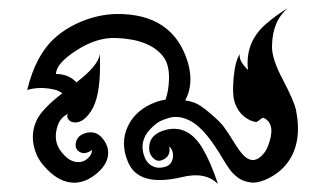

<svg xmlns="http://www.w3.org/2000/svg" viewBox="-20 -455 840 480"><path d="M120 -270Q152 -270 171 -249Q225 -290 230 -320V-289Q230 -211 207.5 -177Q185 -143 160 -150Q154 -152 150 -158Q146 -164 150 -170Q128 -161 121.5 -131.5Q115 -102 130 -80Q153 -47 180 -50Q191 -51 200.5 -60Q210 -69 210 -80Q189 -65 174 -79Q169 -84 169 -92.5Q169 -101 174 -109Q179 -117 191.5 -121.5Q204 -126 216 -123Q228 -120 238 -107Q248 -94 250 -80Q254 -48 221.5 -21Q189 6 155 1Q121 -4 90 -40Q70 -62 64 -93Q58 -124 71 -153Q84 -182 136 -222Q127 -228 120 -230Q81 -240 48 -230Q69 -317 117 -360Q147 -387 188 -403Q229 -419 270 -420Q413 -422 450 -298Q465 -244 443 -204Q452 -203 465.5 -198.5Q479 -194 504 -173Q529 -152 539.5 -138Q550 -124 564 -101Q578 -78 588.5 -67Q599 -56 610.5 -55Q622 -54 633.5 -65Q645 -76 650 -90Q671 -144 640 -160Q637 -162 630 -156Q623 -150 620 -150Q605 -152 590.5 -163.5Q576 -175 568 -195.5Q560 -216 564 -260Q568 -304 580 -320Q575 -305 600 -280Q592 -350 646 -396Q673 -419 700 -435Q661 -403 660 -340Q659 -309 687 -256Q715 -203 720 -180Q736 -100 700 -50Q683 -26 654.5 -11Q626 4 606 1Q586 -2 574 -11.5Q562 -21 555 -30.5Q548 -40 537 -58Q495 -130 460 -150.5Q425 -171 393 -157Q391 -157 380.5 -152Q370 -147 355.5 -132Q341 -117 337.5 -99.5Q334 -82 341 -63.5Q348 -45 363 -39Q374 -33 391.5 -37.5Q409 -42 412 -60Q415 -78 403 -89Q408 -64 386 -55Q370 -48 358 -66Q352 -74 353 -89Q355 -121 397 -131Q452 -143 487 -83Q507 -49 525 5Q493 -27 434 -12Q326 13 300 -50Q280 -97 299.5 -139Q319 -181 370 -200Q381 -204 394 -206Q398 -218 400 -230Q409 -288 387 -315Q353 -357 270 -360Q222 -362 171 -329Q120 -296 120 -270Z"/></svg>

Font: SOV_mook
Style: Book
Weight: 400
Version: Version 1.00